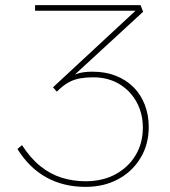

<svg xmlns="http://www.w3.org/2000/svg" viewBox="-20 -720 663 750"><path d="M314 10Q229 10 162 -26.5Q95 -63 48 -138L66 -153Q99 -102 137.5 -71Q176 -40 220.5 -26Q265 -12 314 -12Q382 -12 432.5 -40Q483 -68 510.5 -115Q538 -162 538 -221Q538 -277 513.5 -321.5Q489 -366 445.5 -392Q402 -418 344 -418Q317 -418 293.5 -414Q270 -410 248.5 -398.5Q227 -387 202 -362L187 -379L519 -687L522 -678H117V-700H529L539 -674L239 -398L227 -404Q253 -422 278 -431Q303 -440 341 -440Q392 -440 432.5 -424Q473 -408 501.5 -379.5Q530 -351 545.5 -311Q561 -271 561 -224Q561 -156 529 -103Q497 -50 441.5 -20Q386 10 314 10Z"/></svg>

Font: Lexend Exa Thin
Style: Regular
Weight: 250
Designer: Bonnie Shaver-Troup, Thomas Jockin
Foundry: Lexend
Version: Version 1.007